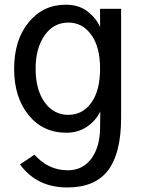

<svg xmlns="http://www.w3.org/2000/svg" viewBox="-20 -576 618 829"><path d="M133.8 -279.3Q133.8 -188.5 172.9 -134.3Q211.9 -80.1 274.4 -80.1Q336.9 -80.1 374.5 -132.8Q412.1 -185.5 412.1 -280.3Q412.1 -373 374 -425.8Q335.9 -478.5 275.4 -478.5Q210.9 -478.5 172.4 -422.9Q133.8 -367.2 133.8 -279.3ZM41 -278.3Q41 -403.3 103.5 -479.5Q166 -555.7 263.7 -555.7Q321.3 -555.7 358.9 -525.9Q396.5 -496.1 412.1 -459V-538.1H502.9V-67.4Q502.9 85 446.8 159.2Q390.6 233.4 270.5 233.4Q138.7 233.4 66.4 133.8L128.9 91.8Q188.5 159.2 272.5 159.2Q336.9 159.2 374 109.4Q411.1 59.6 412.1 -22.5Q412.1 -36.1 412.6 -60.5Q413.1 -85 413.1 -94.7Q393.6 -54.7 355.5 -28.8Q317.4 -2.9 266.6 -2.9Q165 -2.9 103 -79.6Q41 -156.2 41 -278.3Z"/></svg>

Font: Gothic A1 Medium
Style: Regular
Weight: 500
Designer: HanYang I&C Co.,Ltd.
Foundry: HanYang I&C Co.,Ltd.
Version: Version 2.50